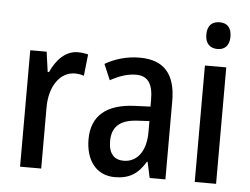

<svg xmlns="http://www.w3.org/2000/svg" viewBox="-53 -811 1153 887"><g transform="rotate(5 524.0 -367.5)"><path d="M290 -550C233 -550 191 -505 165 -447H159L146 -540H70V0H168V-281C167 -382 217 -451 285 -451C298 -451 315 -449 327 -444L338 -544C322 -548 305 -550 290 -550Z M577 -550C519 -550 463 -534 417 -507L448 -434C490 -457 529 -470 567 -470C621 -470 646 -436 646 -361V-329L574 -326C443 -321 374 -263 374 -154C374 -60 421 10 510 10C578 10 618 -17 652 -74H655L671 0H744V-363C744 -486 692 -550 577 -550ZM593 -259 647 -262V-210C647 -120 605 -69 544 -69C501 -69 474 -95 474 -154C474 -219 509 -255 593 -259Z M931 -745C895 -745 874 -725 874 -683C874 -642 896 -621 931 -621C965 -621 986 -642 986 -683C986 -724 966 -745 931 -745ZM979 -540H880V0H979Z"/></g></svg>

Font: Noto Sans Tamil Condensed Medium
Style: Regular
Weight: 500
Width: 3
Designer: Jelle Bosma - Monotype Design Team
Foundry: Monotype Imaging Inc.
Version: Version 2.004